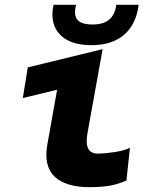

<svg xmlns="http://www.w3.org/2000/svg" viewBox="-20 -764 640 795"><path d="M172 -124Q172 -141.5 176 -165.5L216.5 -392.5L74.5 -358L95 -485L405 -560.5L342 -211.5Q339 -194.5 339 -180Q339 -128 384.5 -128Q413 -128 454 -134.2Q495 -140.5 518 -152L503.5 -16.5Q461 1.5 426.5 6.2Q392 11 350 11Q266 11 219 -22Q172 -55 172 -124ZM197 -704Q197 -723 201.5 -744H295Q290.5 -727.5 290.5 -714Q290.5 -688 308.2 -675.2Q326 -662.5 362.5 -662.5Q408 -662.5 432 -682.8Q456 -703 461.5 -744H554Q543.5 -662 493.2 -619.5Q443 -577 359 -577Q281 -577 239 -611Q197 -645 197 -704Z"/></svg>

Font: JuliaMono Black
Style: Italic
Weight: 900
Italic angle: -9°
Monospace: yes
Designer: cormullion
Foundry: corm
Version: Version 0.057; ttfautohint (v1.8.4)